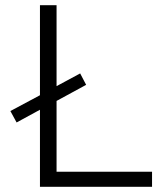

<svg xmlns="http://www.w3.org/2000/svg" viewBox="-20 -720 635 740"><path d="M312 -393 198 -331V-58H566V0H134V-297L44 -248L20 -292L134 -353V-700H198V-388L289 -437Z"/></svg>

Font: Space Grotesk Light
Style: Regular
Weight: 300
Designer: Florian Karsten
Foundry: Florian Karsten
Version: Version 2.000